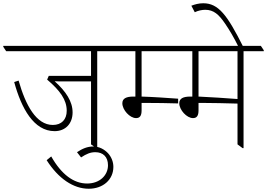

<svg xmlns="http://www.w3.org/2000/svg" viewBox="-47 -903 1637 1177"><path d="M288 -99C354 -99 398 -145 398 -214C398 -281 357 -343 288 -405C296 -405 307 -404 317 -404H511V-18L543 5H549V-589H673V-595L654 -622H-27V-616L-9 -589H511V-438H252L242 -415C321 -348 362 -291 362 -224C362 -170 330 -137 277 -137C175 -137 110 -258 67 -409L40 -400C84 -239 160 -99 288 -99Z M497 254C585 254 648 198 648 120C648 89 636 59 615 36C592 12 561 -5 525 -5C489 -5 458 8 425 30L450 62C483 40 508 30 537 30C585 30 615 59 615 110C615 172 564 222 487 222C405 222 330 167 267 56L239 79C311 192 403 254 497 254Z M787 -179C810 -179 821 -193 821 -226V-272C831 -272 843 -272 852 -272C901 -272 991 -271 1045 -269V-298C976 -303 889 -309 821 -311V-589H1021V-595L1002 -622H624V-616L643 -589H783V-311C779 -311 775 -311 771 -311C728 -311 703 -300 703 -270C703 -229 749 -179 787 -179Z M1136 -179C1159 -179 1170 -193 1170 -226V-272C1180 -272 1192 -272 1201 -272C1251 -272 1341 -270 1409 -268V-18L1440 5H1446V-589H1570V-595L1552 -622H973V-616L992 -589H1132V-311C1128 -311 1124 -311 1120 -311C1077 -311 1052 -300 1052 -270C1052 -229 1098 -179 1136 -179ZM1170 -311V-589H1409V-296C1339 -301 1245 -308 1170 -311Z M1414 -618H1443C1346 -811 1292 -883 1199 -883C1171 -883 1147 -876 1126 -868L1147 -828C1167 -838 1192 -843 1211 -843C1263 -843 1295 -814 1333 -758C1359 -720 1386 -675 1414 -618Z"/></svg>

Font: Noto Serif Devanagari ExtraLight
Style: Regular
Weight: 200
Designer: Universal Thirst, Indian Type Foundry and the Monotype Design Team
Foundry: Monotype Imaging Inc.
Version: Version 2.004